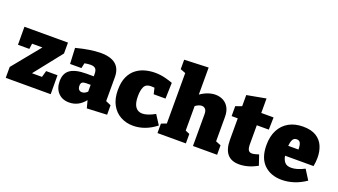

<svg xmlns="http://www.w3.org/2000/svg" viewBox="-65 -1338 3356 1906"><g transform="rotate(20 1613.0 -385.0)"><path d="M502 -200 503 0H28V-115L267 -408H158L150 -350H30L29 -540H489V-425L257 -132H363L382 -200Z M888 10 867 -70Q800 15 701 15Q628 15 585 -31Q542 -77 542 -154Q542 -236 596.5 -274.5Q651 -313 766 -313H844V-339Q844 -377 828 -393.5Q812 -410 776 -410Q749 -410 713 -403L701 -348H581L573 -515Q727 -555 832 -555Q1044 -555 1044 -376V-124L1099 -100V0ZM742 -178Q742 -150 754.5 -137Q767 -124 786 -124Q816 -124 844 -151V-223H799Q768 -223 755 -213Q742 -203 742 -178Z M1376 15Q1302 15 1242.5 -18Q1183 -51 1149 -114Q1115 -177 1115 -267Q1115 -352 1140.5 -407.5Q1166 -463 1208.5 -495.5Q1251 -528 1302 -541.5Q1353 -555 1405 -555Q1462 -555 1514 -541.5Q1566 -528 1594 -517L1589 -349H1464L1449 -413Q1442 -413 1431.5 -414Q1421 -415 1411 -415Q1359 -415 1341 -377.5Q1323 -340 1323 -278Q1323 -202 1349 -166Q1375 -130 1422 -130Q1475 -130 1554 -174L1618 -75Q1559 -29 1498.5 -7Q1438 15 1376 15Z M1631 0V-100L1686 -121V-654L1631 -675V-775L1886 -785V-499Q1925 -527 1965.5 -541Q2006 -555 2044 -555Q2089 -555 2126 -535.5Q2163 -516 2184.5 -477Q2206 -438 2206 -380V-122L2261 -100V0H2006V-337Q2006 -372 1991 -388.5Q1976 -405 1953 -405Q1923 -405 1886 -378V-119L1931 -100V0Z M2497 15Q2330 15 2330 -184V-410H2265V-515L2330 -538V-656L2531 -693V-540H2661L2658 -410H2531V-211Q2531 -168 2542.5 -149Q2554 -130 2581 -130Q2595 -130 2612.5 -134.5Q2630 -139 2652 -146L2688 -39Q2590 15 2497 15Z M2947 15Q2829 15 2758.5 -54.5Q2688 -124 2688 -259Q2688 -352 2722.5 -418Q2757 -484 2820 -519.5Q2883 -555 2970 -555Q3055 -555 3107.5 -523Q3160 -491 3184 -436Q3208 -381 3208 -312Q3208 -269 3199 -222H2898Q2904 -182 2925.5 -156Q2947 -130 2995 -130Q3055 -130 3134 -171L3199 -68Q3138 -26 3074 -5.5Q3010 15 2947 15ZM2953 -415Q2921 -415 2909 -388.5Q2897 -362 2894 -325H3002Q3002 -371 2991 -393Q2980 -415 2953 -415Z"/></g></svg>

Font: Bitter Black
Style: Regular
Weight: 900
Designer: Sol Matas, and Bitter project Authors
Foundry: Sol Matas
Version: Version 2.001